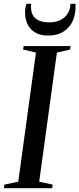

<svg xmlns="http://www.w3.org/2000/svg" viewBox="-36 -984 415 1004"><path d="M-15.5 0 -13 -18.5 59.5 -34 152 -709 85 -725 87.5 -743H333L330.5 -725L261.5 -709L169 -34L239.5 -18.5L237 0ZM215 -798Q183.5 -798 160.8 -807.8Q138 -817.5 123.2 -834.5Q108.5 -851.5 101.8 -873Q95 -894.5 95 -918Q95 -934 97 -944.5Q99 -955 102 -964H127Q123.5 -930.5 133.5 -909Q143.5 -887.5 166 -877.2Q188.5 -867 221.5 -867Q255.5 -867 280 -879.2Q304.5 -891.5 318.2 -913.5Q332 -935.5 332.5 -964H359Q361.5 -914 345.2 -876.8Q329 -839.5 296.2 -818.8Q263.5 -798 215 -798Z"/></svg>

Font: Merriweather 144pt
Style: Italic
Weight: 400
Italic angle: -7.8°
Version: Version 2.101